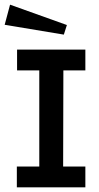

<svg xmlns="http://www.w3.org/2000/svg" viewBox="-32 -801 424 821"><path d="M41 -589H333V-500H239L238 -89H333V0H40V-89H136V-500H41ZM11 -781 254 -694 241 -653 -12 -695Z"/></svg>

Font: Podkova SemiBold
Style: Regular
Weight: 600
Designer: Ilya Yudin
Foundry: Cyreal (www.cyreal.org)
Version: Version 2.103